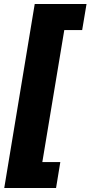

<svg xmlns="http://www.w3.org/2000/svg" viewBox="-20 -788 447 948"><path d="M1 140.1 151.4 -768.1H407.2L385.7 -639.6H297.4L189 12.2H277.8L256.8 140.1Z"/></svg>

Font: Inter 24pt ExtraBold
Style: Italic
Weight: 800
Italic angle: -9.3988°
Designer: Rasmus Andersson
Foundry: rsms
Version: Version 4.001;git-66647c0bb